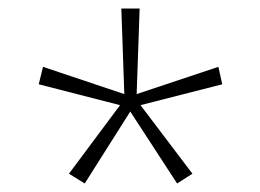

<svg xmlns="http://www.w3.org/2000/svg" viewBox="-20 -765 610 451"><path d="M142 -357 179 -334 286 -503 396 -334 432 -357 310 -518 502 -567 493 -608 301 -544 308 -745H265L272 -544L81 -608L71 -567L262 -518Z"/></svg>

Font: Noto Sans Gurmukhi ExtraLight
Style: Regular
Weight: 200
Designer: Jelle Bosma - Monotype Design Team
Foundry: Monotype Imaging Inc.
Version: Version 2.004